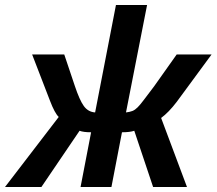

<svg xmlns="http://www.w3.org/2000/svg" viewBox="-65 -745 863 765"><path d="M256 0 298 -218Q267 -218 252 -224L100 0H-45L169 -279Q153 -294 134 -344L63 -528H191L233 -403Q252 -346 269 -322.5Q286 -299 314 -297L397 -725H521L437 -297Q453 -299 463 -303Q473 -307 483.5 -317.5Q494 -328 508.5 -347.5Q523 -367 549 -401L639 -528H778L639 -339Q607 -297 577 -275L680 0H545L470 -224Q453 -218 421 -218L379 0Z"/></svg>

Font: Libra Sans Modern
Style: Bold Italic
Weight: 700
Italic angle: -12°
Foundry: Stefan Peev, Context Ltd
Version: Version 1.000